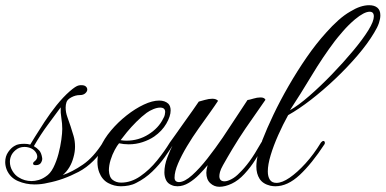

<svg xmlns="http://www.w3.org/2000/svg" viewBox="-24 -706 1480 737"><path d="M380 -165Q383 -165 385 -162Q387 -159 385 -153Q338 -78 278 -46.5Q218 -15 159 -4Q135 2 109 2Q75 2 45 -11Q15 -24 2 -54Q-4 -69 -4 -84Q-4 -106 7.5 -122.5Q19 -139 32 -146Q40 -151 49.5 -152.5Q59 -154 69 -154Q82 -154 92 -151Q95 -156 110 -180.5Q125 -205 147 -238.5Q169 -272 193 -302Q219 -334 243 -355Q267 -376 278 -378Q281 -379 284 -379Q287 -379 289 -379Q300 -379 305.5 -374Q311 -369 311 -362Q311 -355 303.5 -348Q296 -341 282 -341Q266 -341 250 -332.5Q234 -324 231 -313Q228 -304 228 -293Q228 -275 234.5 -257Q241 -239 247 -221Q253 -203 258.5 -184Q264 -165 264 -143Q264 -123 258 -102Q247 -60 217 -34Q253 -46 294 -74Q335 -102 371 -159Q374 -164 376.5 -164.5Q379 -165 380 -165ZM97 -11Q110 -11 124 -15Q138 -19 151 -28Q169 -39 181 -63Q193 -87 200.5 -115.5Q208 -144 211.5 -170Q215 -196 215 -211Q215 -232 211.5 -253Q208 -274 209 -294Q187 -264 159.5 -227Q132 -190 106 -145Q118 -138 126.5 -128.5Q135 -119 138 -99Q139 -91 133.5 -81.5Q128 -72 113 -72Q103 -72 103 -78Q103 -83 109 -87Q119 -95 119 -105Q119 -111 116 -117Q109 -130 96.5 -136Q84 -142 70 -142Q50 -142 36 -130Q24 -120 19 -108.5Q14 -97 14 -85Q14 -66 24 -49.5Q34 -33 48 -25Q70 -11 97 -11Z M440 9Q414 9 391 -3.5Q368 -16 357 -44Q350 -62 350 -85Q350 -113 361 -140Q375 -173 402 -205Q429 -237 462 -263Q495 -289 528 -304.5Q561 -320 587 -320Q609 -320 622 -308Q631 -299 631 -282Q631 -260 614.5 -231.5Q598 -203 568 -182Q549 -169 523.5 -160.5Q498 -152 470 -152Q461 -152 451.5 -153Q442 -154 433 -156Q426 -148 416.5 -130.5Q407 -113 400.5 -92Q394 -71 394 -52Q395 -26 408.5 -15.5Q422 -5 441 -5Q479 -5 514.5 -29.5Q550 -54 579 -90Q608 -126 628 -159Q631 -163 633 -163.5Q635 -164 636 -164Q639 -164 641.5 -161Q644 -158 642 -153Q629 -132 608.5 -103Q588 -74 560.5 -47.5Q533 -21 499 -4Q486 3 470.5 6Q455 9 440 9ZM461 -166Q508 -166 546.5 -190.5Q585 -215 602 -250Q607 -258 608.5 -265Q610 -272 610 -276Q610 -293 591 -293Q579 -293 564.5 -287Q550 -281 539 -273Q520 -259 499.5 -238.5Q479 -218 463 -198.5Q447 -179 439 -168Q444 -167 450 -166.5Q456 -166 461 -166Z M818 11Q798 11 783 -3Q768 -17 768 -43Q768 -54 773 -72Q759 -55 740.5 -36Q722 -17 700.5 -4Q679 9 657 9Q645 9 636 5Q620 -1 613.5 -14.5Q607 -28 607 -44Q607 -72 618.5 -102Q630 -132 639 -149Q638 -148 636 -148Q632 -148 628.5 -151.5Q625 -155 628 -159Q635 -168 649.5 -189Q664 -210 682 -235Q700 -260 715.5 -282Q731 -304 739 -316Q747 -318 762.5 -322.5Q778 -327 791 -327Q806 -327 813 -319Q802 -302 782 -274Q762 -246 738.5 -213Q715 -180 694 -145Q673 -110 659.5 -78.5Q646 -47 646 -24Q646 -7 664 -7Q685 -8 713.5 -33.5Q742 -59 772.5 -98Q803 -137 831 -178Q876 -246 901 -284Q926 -322 926 -322Q934 -323 948.5 -327.5Q963 -332 976 -332Q991 -332 995 -323Q988 -312 966.5 -282Q945 -252 918.5 -213Q892 -174 868 -134Q860 -121 850 -103.5Q840 -86 832 -72Q823 -56 820.5 -46Q818 -36 818 -30Q818 -10 838 -10Q849 -10 865 -18.5Q881 -27 895 -42Q914 -60 933.5 -86.5Q953 -113 979 -159Q981 -163 988 -163Q993 -163 994 -159.5Q995 -156 993 -153Q974 -122 956.5 -93.5Q939 -65 914 -38Q891 -13 865.5 -1Q840 11 818 11Z M1033 9Q1029 9 1024 8.5Q1019 8 1014 7Q985 0 972.5 -19.5Q960 -39 960 -67Q960 -89 966.5 -114.5Q973 -140 983 -168Q1000 -212 1025.5 -265.5Q1051 -319 1083.5 -375.5Q1116 -432 1152.5 -485Q1189 -538 1228 -581Q1251 -607 1274.5 -628Q1298 -649 1321 -662Q1360 -686 1393 -686Q1413 -686 1424.5 -676.5Q1436 -667 1436 -647Q1436 -634 1430.5 -617.5Q1425 -601 1412 -580Q1387 -538 1347.5 -492Q1308 -446 1262 -402.5Q1216 -359 1169.5 -323Q1123 -287 1082 -264Q1062 -228 1044 -187.5Q1026 -147 1015 -110.5Q1004 -74 1004 -48Q1004 -28 1012 -16Q1020 -4 1037 -4Q1059 -4 1088 -24Q1117 -44 1148.5 -78.5Q1180 -113 1208 -159Q1213 -165 1218 -165Q1221 -165 1222.5 -161Q1224 -157 1222 -153Q1173 -78 1126.5 -34.5Q1080 9 1033 9ZM1089 -283Q1121 -301 1163.5 -338Q1206 -375 1250 -420.5Q1294 -466 1331.5 -511Q1369 -556 1390 -590Q1401 -608 1406 -621Q1411 -634 1411 -643Q1411 -661 1395 -661Q1374 -661 1339 -632Q1314 -611 1292 -585.5Q1270 -560 1261 -548Q1215 -487 1172 -415.5Q1129 -344 1089 -283Z"/></svg>

Font: Fleur De Leah
Style: Regular
Weight: 400
Designer: Robert E. Leuschke
Foundry: Robert E. Leuschke
Version: Version 1.010; ttfautohint (v1.8.3)